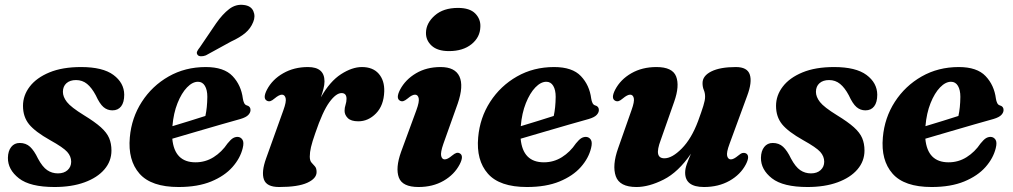

<svg xmlns="http://www.w3.org/2000/svg" viewBox="-20 -755 4162 789"><path d="M218 -42.5Q243 -42.5 257.8 -56Q272.5 -69.5 272.5 -90.5Q272.5 -112.5 256.2 -130.8Q240 -149 186 -179Q124.5 -213.5 99.5 -244.2Q74.5 -275 74.5 -320Q74.5 -363 102.2 -399.2Q130 -435.5 183.2 -457.5Q236.5 -479.5 313 -479.5Q402.5 -479.5 446.2 -447Q490 -414.5 490.5 -366Q490.5 -334.5 477.8 -318Q465 -301.5 442 -301.5Q421 -301.5 405.2 -315Q389.5 -328.5 373.5 -363.5Q357 -394.5 337.8 -410.2Q318.5 -426 292.5 -426Q267.5 -426 253 -413Q238.5 -400 238.5 -377.5Q238.5 -357 255 -335.8Q271.5 -314.5 325 -281.5Q370 -254 394.5 -232Q419 -210 428.5 -187.5Q438 -165 438 -136.5Q438 -92.5 409 -58.8Q380 -25 327.5 -5.8Q275 13.5 204 13.5Q103.5 13.5 57.8 -22.2Q12 -58 12.5 -106.5Q13 -134.5 26 -151Q39 -167.5 61 -167.5Q86.5 -167.5 103.5 -151.8Q120.5 -136 136 -103.5Q154.5 -69 174 -55.8Q193.5 -42.5 218 -42.5Z M977.5 -146.5Q967.5 -105 935.2 -68.5Q903 -32 847.8 -9.2Q792.5 13.5 714 13.5Q601.5 13.5 553.2 -41.5Q505 -96.5 513.5 -190.5Q520.5 -271 562.8 -336.5Q605 -402 673 -440.8Q741 -479.5 825.5 -479.5Q900.5 -479.5 935.8 -442.2Q971 -405 978 -350Q979.5 -339.5 983.2 -331.8Q987 -324 994 -322Q1009.5 -318 1009.5 -303Q1009.5 -292.5 1000.5 -282.8Q991.5 -273 968 -266Q938.5 -258 889.5 -243.8Q840.5 -229.5 786.2 -213.8Q732 -198 688 -185Q697 -88 783.5 -88Q824 -88 857.8 -109.2Q891.5 -130.5 915 -165.5Q928 -181.5 937 -187Q946 -192.5 956.5 -192.5Q969 -192 976.2 -181.2Q983.5 -170.5 977.5 -146.5ZM793.5 -419Q771 -419 748.5 -395.8Q726 -372.5 709.5 -331.2Q693 -290 688.5 -236.5Q722 -246.5 759 -258Q796 -269.5 824 -278.5Q831.5 -312 832 -357Q832 -385.5 822 -402.2Q812 -419 793.5 -419ZM868 -659Q894.5 -697 922 -718Q949.5 -739 982.5 -734.5Q1011.5 -731 1021 -709.5Q1030.5 -688 1020.5 -664.5Q1010 -638 988 -619.5Q966 -601 929 -584L826 -527.5Q816 -523.5 806 -523.8Q796 -524 792 -529.5Q786.5 -536.5 790.5 -544.5Q794.5 -552.5 801.5 -561Z M1077 -341Q1058.5 -350.5 1077 -386.5Q1099 -428.5 1143.8 -454Q1188.5 -479.5 1245.5 -479.5Q1313.5 -479.5 1313.5 -420.5Q1313.5 -406.5 1309.2 -390Q1305 -373.5 1298.5 -355Q1336 -421 1381.5 -450.2Q1427 -479.5 1467 -479.5Q1512.5 -479.5 1536.5 -451.8Q1560.5 -424 1559 -379Q1557 -321.5 1525.2 -289Q1493.5 -256.5 1452.5 -256.5Q1422.5 -256.5 1409.2 -269.8Q1396 -283 1396 -299.5Q1396 -312.5 1400 -324.5Q1404 -336.5 1404 -349Q1404 -372.5 1383.5 -372.5Q1361 -372.5 1333.5 -335Q1306 -297.5 1275.5 -207.5Q1263 -172 1258 -150.5Q1253 -129 1253 -111.5Q1253 -95 1260 -87Q1267 -79 1274 -71.5Q1281 -64 1281 -48Q1281 -21.5 1242.8 -4Q1204.5 13.5 1127 13.5Q1075.5 13.5 1064.5 -17.5Q1053.5 -48.5 1073.5 -104L1144.5 -302Q1157.5 -337.5 1153.8 -351.8Q1150 -366 1138.5 -366Q1127 -366 1108.5 -350.5Q1098 -341.5 1091 -339.5Q1084 -337.5 1077 -341Z M1825 -545Q1778 -545 1753.8 -567.2Q1729.5 -589.5 1730.5 -621.5Q1731.5 -660.5 1766.8 -691.5Q1802 -722.5 1862 -722.5Q1910.5 -722.5 1933 -699.5Q1955.5 -676.5 1954 -645Q1953 -602 1917.8 -573.5Q1882.5 -545 1825 -545ZM1802 -164Q1789.5 -128 1793 -114Q1796.5 -100 1807.5 -100Q1819.5 -100 1837.5 -115.5Q1848.5 -124.5 1855.5 -126.5Q1862.5 -128.5 1869 -125Q1887.5 -115.5 1869 -79.5Q1847 -37.5 1802.8 -12Q1758.5 13.5 1700 13.5Q1633.5 13.5 1619 -25.5Q1604.5 -64.5 1628 -130.5L1691 -302Q1704 -337.5 1700.5 -351.8Q1697 -366 1685.5 -366Q1673.5 -366 1655.5 -350.5Q1644.5 -341.5 1637.5 -339.5Q1630.5 -337.5 1624 -341Q1605.5 -350.5 1624 -386.5Q1646 -428 1689.5 -453.8Q1733 -479.5 1790.5 -479.5Q1850 -479.5 1868 -440.8Q1886 -402 1861 -329.5Z M2409 -146.5Q2399 -105 2366.8 -68.5Q2334.5 -32 2279.2 -9.2Q2224 13.5 2145.5 13.5Q2033 13.5 1984.8 -41.5Q1936.5 -96.5 1945 -190.5Q1952 -271 1994.2 -336.5Q2036.5 -402 2104.5 -440.8Q2172.5 -479.5 2257 -479.5Q2332 -479.5 2367.2 -442.2Q2402.5 -405 2409.5 -350Q2411 -339.5 2414.8 -331.8Q2418.5 -324 2425.5 -322Q2441 -318 2441 -303Q2441 -292.5 2432 -282.8Q2423 -273 2399.5 -266Q2370 -258 2321 -243.8Q2272 -229.5 2217.8 -213.8Q2163.5 -198 2119.5 -185Q2128.5 -88 2215 -88Q2255.5 -88 2289.2 -109.2Q2323 -130.5 2346.5 -165.5Q2359.5 -181.5 2368.5 -187Q2377.5 -192.5 2388 -192.5Q2400.5 -192 2407.8 -181.2Q2415 -170.5 2409 -146.5ZM2225 -419Q2202.5 -419 2180 -395.8Q2157.5 -372.5 2141 -331.2Q2124.5 -290 2120 -236.5Q2153.5 -246.5 2190.5 -258Q2227.5 -269.5 2255.5 -278.5Q2263 -312 2263.5 -357Q2263.5 -385.5 2253.5 -402.2Q2243.5 -419 2225 -419Z M3045 -125Q3063.5 -115.5 3045 -79.5Q3023 -37.5 2977.8 -12Q2932.5 13.5 2873 13.5Q2795.5 13.5 2795.5 -45.5Q2795.5 -61.5 2802.5 -81Q2809.5 -100.5 2819.5 -123.5Q2767.5 -47.5 2707 -17Q2646.5 13.5 2595.5 13.5Q2526 13.5 2510.5 -30.8Q2495 -75 2520 -145.5L2575 -302Q2588 -338 2584.5 -352Q2581 -366 2569.5 -366Q2558 -366 2539.5 -350.5Q2529 -341.5 2522 -339.5Q2515 -337.5 2508 -341Q2489.5 -350.5 2508 -386.5Q2530 -428.5 2574.5 -454Q2619 -479.5 2677.5 -479.5Q2743.5 -479.5 2758.5 -440.8Q2773.5 -402 2750.5 -337L2695 -179Q2680.5 -140.5 2684.5 -122.5Q2688.5 -104.5 2710.5 -104.5Q2742 -104.5 2781.8 -144.8Q2821.5 -185 2848.5 -257Q2863 -296.5 2870.2 -319.8Q2877.5 -343 2877.5 -357.5Q2877.5 -373 2872.2 -385.2Q2867 -397.5 2867 -413.5Q2867 -443.5 2903.2 -461.5Q2939.5 -479.5 3004 -479.5Q3051 -479.5 3061.2 -448.5Q3071.5 -417.5 3050.5 -361.5L2978 -164Q2964.5 -128 2968.2 -114Q2972 -100 2983.5 -100Q2995 -100 3013.5 -115.5Q3024 -124.5 3031 -126.2Q3038 -128 3045 -125Z M3312.5 -42.5Q3337.5 -42.5 3352.2 -56Q3367 -69.5 3367 -90.5Q3367 -112.5 3350.8 -130.8Q3334.5 -149 3280.5 -179Q3219 -213.5 3194 -244.2Q3169 -275 3169 -320Q3169 -363 3196.8 -399.2Q3224.5 -435.5 3277.8 -457.5Q3331 -479.5 3407.5 -479.5Q3497 -479.5 3540.8 -447Q3584.5 -414.5 3585 -366Q3585 -334.5 3572.2 -318Q3559.5 -301.5 3536.5 -301.5Q3515.5 -301.5 3499.8 -315Q3484 -328.5 3468 -363.5Q3451.5 -394.5 3432.2 -410.2Q3413 -426 3387 -426Q3362 -426 3347.5 -413Q3333 -400 3333 -377.5Q3333 -357 3349.5 -335.8Q3366 -314.5 3419.5 -281.5Q3464.5 -254 3489 -232Q3513.5 -210 3523 -187.5Q3532.5 -165 3532.5 -136.5Q3532.5 -92.5 3503.5 -58.8Q3474.5 -25 3422 -5.8Q3369.5 13.5 3298.5 13.5Q3198 13.5 3152.2 -22.2Q3106.5 -58 3107 -106.5Q3107.5 -134.5 3120.5 -151Q3133.5 -167.5 3155.5 -167.5Q3181 -167.5 3198 -151.8Q3215 -136 3230.5 -103.5Q3249 -69 3268.5 -55.8Q3288 -42.5 3312.5 -42.5Z M4072 -146.5Q4062 -105 4029.8 -68.5Q3997.5 -32 3942.2 -9.2Q3887 13.5 3808.5 13.5Q3696 13.5 3647.8 -41.5Q3599.5 -96.5 3608 -190.5Q3615 -271 3657.2 -336.5Q3699.5 -402 3767.5 -440.8Q3835.5 -479.5 3920 -479.5Q3995 -479.5 4030.2 -442.2Q4065.5 -405 4072.5 -350Q4074 -339.5 4077.8 -331.8Q4081.5 -324 4088.5 -322Q4104 -318 4104 -303Q4104 -292.5 4095 -282.8Q4086 -273 4062.5 -266Q4033 -258 3984 -243.8Q3935 -229.5 3880.8 -213.8Q3826.5 -198 3782.5 -185Q3791.5 -88 3878 -88Q3918.5 -88 3952.2 -109.2Q3986 -130.5 4009.5 -165.5Q4022.5 -181.5 4031.5 -187Q4040.5 -192.5 4051 -192.5Q4063.5 -192 4070.8 -181.2Q4078 -170.5 4072 -146.5ZM3888 -419Q3865.5 -419 3843 -395.8Q3820.5 -372.5 3804 -331.2Q3787.5 -290 3783 -236.5Q3816.5 -246.5 3853.5 -258Q3890.5 -269.5 3918.5 -278.5Q3926 -312 3926.5 -357Q3926.5 -385.5 3916.5 -402.2Q3906.5 -419 3888 -419Z"/></svg>

Font: Fraunces 9pt
Style: Bold Italic
Weight: 700
Italic angle: -16°
Version: Version 1.000;[b76b70a41]